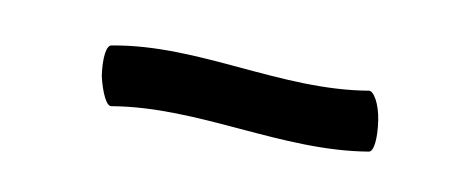

<svg xmlns="http://www.w3.org/2000/svg" viewBox="-26 -345 369 157"><g transform="rotate(10 159.0 -267.0)"><path d="M68 -242C139 -254 211 -230 282 -242C286 -243 287 -254 285 -268C283 -282 277 -292 273 -291C202 -279 130 -304 60 -291C55 -291 54 -279 56 -265C59 -252 64 -241 68 -242Z"/></g></svg>

Font: Nupuram Condensed Thin
Style: Regular
Weight: 100
Width: 3
Designer: Santhosh Thottingal (santhosh.thottingal@gmail.com)
Foundry: SMC
Version: Version 1.000